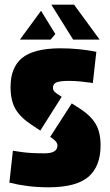

<svg xmlns="http://www.w3.org/2000/svg" viewBox="-20 -789 469 819"><path d="M243 -376 152 -232 114 -257Q67 -288 46 -324Q25 -360 25 -418Q25 -501 74 -541.5Q123 -582 235 -583Q277 -583 312.5 -579.5Q348 -576 369.5 -572Q391 -568 391 -568L376 -435Q376 -435 361 -437Q346 -439 322.5 -441.5Q299 -444 274 -444Q238 -444 222 -438Q206 -432 206 -415Q206 -405 212 -398.5Q218 -392 231 -384ZM194 -205 286 -348 319 -327Q367 -296 388 -260.5Q409 -225 409 -169Q409 -80 358 -35.5Q307 9 191 10Q140 10 97.5 4.5Q55 -1 20 -10L35 -146Q35 -146 72 -140.5Q109 -135 170 -135Q225 -135 225 -168Q225 -185 200 -201ZM292 -620 199 -769H296L405 -620ZM155 -743 216 -644 196 -620H65Z"/></svg>

Font: Protest Guerrilla
Style: Regular
Weight: 400
Designer: Octavio Pardo
Foundry: Ashler Design
Version: Version 2.005; ttfautohint (v1.8.4.7-5d5b)